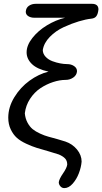

<svg xmlns="http://www.w3.org/2000/svg" viewBox="-20 -783 531 997"><path d="M314 193.8Q301.8 193.8 293.5 184.3Q285.2 174.8 285.2 163.1Q287.6 146 307.1 117.7Q326.7 89.4 329.1 71.8Q329.1 51.3 317.6 39.6Q306.2 27.8 285.2 19Q266.6 12.7 231 2.4Q195.3 -7.8 171.1 -15.1Q147 -22.5 116.5 -36.6Q85.9 -50.8 67.4 -67.4Q48.8 -84 35.9 -110.8Q22.9 -137.7 22.9 -171.9Q22.9 -226.6 54.4 -278.1Q85.9 -329.6 133.3 -364Q180.7 -398.4 231.9 -411.1Q173.3 -423.8 145.8 -450.4Q118.2 -477.1 118.2 -511.2Q118.2 -547.9 148.2 -585.9Q178.2 -624 223.9 -651.6Q269.5 -679.2 317.9 -690.9H158.2Q139.6 -690.9 126.7 -699.2Q113.8 -707.5 113.8 -722.2Q115.2 -742.7 130.1 -752.9Q145 -763.2 166 -763.2H457Q491.2 -763.2 491.2 -733.9Q488.8 -710.9 480.7 -699.5Q472.7 -688 454.1 -686Q426.3 -683.1 389.4 -672.1Q352.5 -661.1 311 -642.1Q269.5 -623 238.8 -591.6Q208 -560.1 202.1 -522.9Q202.6 -503.4 216.8 -488.3Q231 -473.1 252 -465.3Q272.9 -457.5 292.5 -453.9Q312 -450.2 328.1 -450.2Q349.6 -450.2 364.7 -439.9Q379.9 -429.7 379.9 -413.1Q378.4 -392.6 360.6 -380.4Q342.8 -368.2 321.8 -368.2Q290 -368.2 255.6 -356.9Q221.2 -345.7 189.9 -325Q158.7 -304.2 136.2 -270Q113.8 -235.8 108.9 -194.8Q111.3 -167.5 122.8 -146.2Q134.3 -125 149.4 -112.5Q164.6 -100.1 188 -89.4Q211.4 -78.6 230.7 -73.5Q250 -68.4 277.1 -60.8Q304.2 -53.2 319.8 -47.9Q356 -35.6 379.9 -6.6Q403.8 22.5 403.8 56.2Q401.4 85.4 389.6 116.5Q377.9 147.5 357.4 170.7Q336.9 193.8 314 193.8Z"/></svg>

Font: BPreplay
Style: Italic
Weight: 400
Italic angle: -6°
Designer: Magenta/George Triantafyllakos
Foundry: Magenta/George Triantafyllakos
Version: Version 1.00